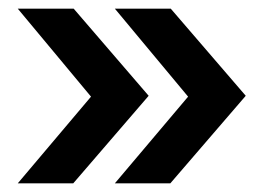

<svg xmlns="http://www.w3.org/2000/svg" viewBox="-20 -475 608 443"><path d="M323 -254 149 -52H21L190 -252L21 -455H150ZM547 -254 373 -52H245L414 -252L245 -455H374Z"/></svg>

Font: Techna Sans
Style: Regular
Weight: 400
Designer: Carl Enlund
Version: Version 1.003